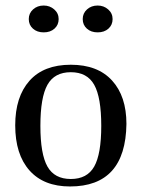

<svg xmlns="http://www.w3.org/2000/svg" viewBox="-20 -664 512 694"><path d="M233 10Q138 10 86.5 -48Q35 -106 35 -211Q35 -314 86.5 -372Q138 -430 236 -430Q333 -430 385 -373Q437 -316 437 -216Q434 10 233 10ZM346 -209Q346 -312 320.5 -357.5Q295 -403 236 -403Q177 -403 151.5 -357.5Q126 -312 126 -209Q126 -107 151.5 -62Q177 -17 236 -17Q295 -17 320.5 -62Q346 -107 346 -209ZM333 -644Q355 -644 371 -630Q387 -616 387 -595Q387 -574 372 -560.5Q357 -547 333 -547Q309 -547 294 -560.5Q279 -574 279 -595Q279 -616 294.5 -630Q310 -644 333 -644ZM138 -644Q160 -644 176 -630Q192 -616 192 -595Q192 -574 177 -560.5Q162 -547 138 -547Q114 -547 99 -560.5Q84 -574 84 -595Q84 -616 99.5 -630Q115 -644 138 -644Z"/></svg>

Font: UnnaRegular
Style: Regular
Weight: 400
Designer: Jorge de Buen Unna
Foundry: Omnibus-Type
Version: Version 2.008;hotconv 1.0.109;makeotfexe 2.5.65596